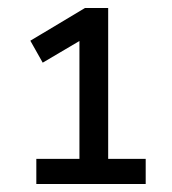

<svg xmlns="http://www.w3.org/2000/svg" viewBox="-20 -725 430 481"><path d="M71 -264V-327H179V-639L209 -640L87 -568L56 -623L193 -705H251V-327H345V-264Z"/></svg>

Font: Nunito Sans 10pt SemiCondensed Medium
Style: Regular
Weight: 500
Width: 4
Designer: Vernon Adams
Foundry: Vernon Adams
Version: Version 3.101;gftools[0.9.27]